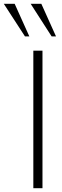

<svg xmlns="http://www.w3.org/2000/svg" viewBox="-95 -988 323 1008"><path d="M80 0H128V-722H80ZM-75 -968 36 -797H59L-18 -968ZM66 -968 176 -797H199L122 -968Z"/></svg>

Font: Perun ExtraLight
Style: Regular
Weight: 200
Foundry: Copyright (c) Stefan Peev, Context Ltd, 2016
Version: Version 1.089